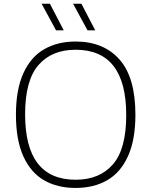

<svg xmlns="http://www.w3.org/2000/svg" viewBox="-20 -964 784 994"><path d="M62.5 -370Q62.5 -500 101 -584.8Q139.5 -669.5 208.8 -709.2Q278 -749 371.5 -749Q516 -749 598.5 -656.2Q681 -563.5 681 -370Q681 -240 642.5 -155.2Q604 -70.5 534.8 -30.8Q465.5 9 371.5 9Q277 9 208 -30.8Q139 -70.5 100.8 -155Q62.5 -239.5 62.5 -370ZM633.5 -368Q633.5 -706.5 371.5 -706.5Q248 -706.5 179 -627Q110 -547.5 110 -372Q110 -33.5 371.5 -33.5Q495.5 -33.5 564.5 -113Q633.5 -192.5 633.5 -368ZM270 -807 195.5 -944.5H238.5L310 -807ZM433 -807 358.5 -944.5H401.5L473 -807Z"/></svg>

Font: Encode Sans Semi Expanded ExLight
Style: Regular
Weight: 275
Width: 6
Designer: Multiple Designers
Foundry: Impallari Type
Version: Version 2.000